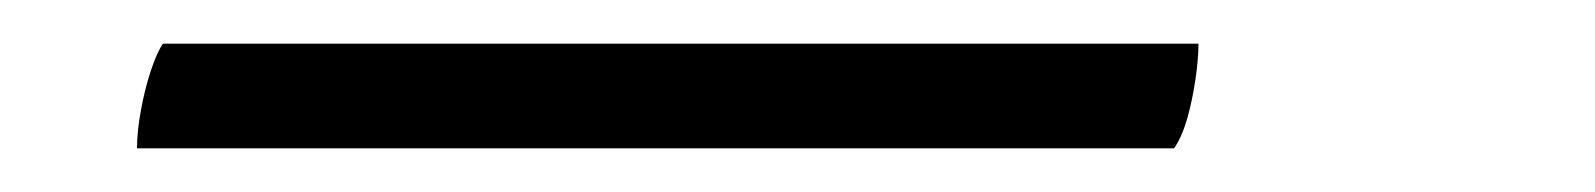

<svg xmlns="http://www.w3.org/2000/svg" viewBox="-20 104 731 88"><path d="M42.8 172Q42.8 164 44.6 154.5Q46.3 145 49.1 136.5Q51.9 128 54.7 124H529.3Q529.3 131 527.9 140.5Q526.5 150 524.1 158.5Q521.6 167 518.1 172Z"/></svg>

Font: Petrona
Style: Italic
Weight: 400
Italic angle: -9°
Designer: Ringo R. Seeber
Foundry: Ringo R. Seeber
Version: Version 2.001; ttfautohint (v1.8.3)